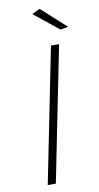

<svg xmlns="http://www.w3.org/2000/svg" viewBox="-98 -937 507 981"><g transform="rotate(-10 155.0 -447.0)"><path d="M182 -894 310 -778 269 -771 141 -874ZM249 -699 109 0H67L207 -699Z"/></g></svg>

Font: TypoPRO Montserrat
Style: Italic
Weight: 275
Italic angle: -11.3°
Designer: Julieta Ulanovsky
Foundry: Julieta Ulanovsky
Version: Version 6.001